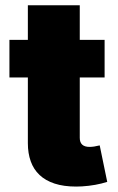

<svg xmlns="http://www.w3.org/2000/svg" viewBox="-20 -696 445 725"><path d="M267.8 8.5Q220.5 8.5 186.1 -2.8Q151.6 -14.2 129.3 -35.3Q106.9 -56.5 96.1 -86.8Q85.2 -117.2 85.2 -155.2V-403.4H15.6V-545.5H85.2V-676.1H281.2V-545.5H375V-403.4H281.2V-175.4Q281.2 -141.3 318.2 -141.3Q334.2 -141.3 356.5 -147L384.9 -9.2Q341.3 4.6 289.8 7.8Z"/></svg>

Font: Linik Sans Black
Style: Regular
Weight: 900
Designer: Fonts by Rasmus Andersson / Changes by Cristiano Sobral with parts from Marc Monis
Foundry: rsms
Version: Version 3.020; ttfautohint (v1.6)